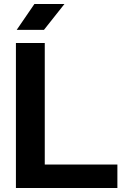

<svg xmlns="http://www.w3.org/2000/svg" viewBox="-20 -945 641 965"><path d="M60 0V-729H205V-118H570V0ZM64 -795 153 -925H304L201 -795Z"/></svg>

Font: Hubot Sans SemiBold
Style: Regular
Weight: 600
Designer: Deni Anggara
Foundry: GitHub, Inc., Subsidiary of Microsoft Corporation
Version: Version 2.000